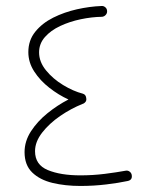

<svg xmlns="http://www.w3.org/2000/svg" viewBox="-20 -614 551 645"><path d="M339.8 -577.1Q340.3 -569.8 335.4 -564.2Q330.6 -558.6 323.2 -557.6Q288.1 -557.1 251 -549.3Q213.9 -541.5 182.1 -526.6Q150.4 -511.7 130.9 -489.5Q111.3 -467.3 111.3 -438Q111.3 -406.2 134.5 -377.7Q157.7 -349.1 191.9 -328.4Q226.1 -307.6 258.3 -299.3Q268.1 -296.4 269.5 -285.6Q272 -274.9 264.6 -269Q261.7 -266.1 257.8 -265.1Q218.8 -249.5 182.1 -224.4Q145.5 -199.2 121.6 -168.5Q97.7 -137.7 97.7 -106Q97.7 -60.5 140.6 -42.7Q183.6 -24.9 250 -24.9Q292 -24.9 332.5 -30Q373 -35.2 401.9 -40.5Q409.2 -42 415 -37.8Q420.9 -33.7 422.4 -26.9Q425.8 -9.3 408.7 -5.9Q378.9 0.5 336.9 5.6Q294.9 10.7 250 10.7Q199.2 10.7 156.5 0.5Q113.8 -9.8 88.1 -34.7Q62.5 -59.6 62.5 -103Q62.5 -139.6 84 -172.9Q105.5 -206.1 139.2 -233.4Q172.9 -260.7 210 -279.8Q176.8 -294.9 145.8 -319.1Q114.7 -343.3 95 -373.8Q75.2 -404.3 75.2 -439Q75.2 -478.5 98.4 -507.3Q121.6 -536.1 158.7 -554.7Q195.8 -573.2 238.5 -582.8Q281.2 -592.3 320.3 -593.8Q327.6 -594.7 333.5 -589.8Q339.4 -585 339.8 -577.1Z"/></svg>

Font: Mikhak-FD ExtraLight
Style: Regular
Weight: 200
Designer: Amin Abedi
Version: Version 3.2